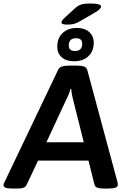

<svg xmlns="http://www.w3.org/2000/svg" viewBox="-36 -1078 730 1100"><path d="M33 2Q6 2 -5 -3Q-16 -8 -16 -17Q-16 -24 -10 -35L297 -678Q304 -692 319 -697Q334 -702 359 -702H406Q431 -702 445.5 -697Q460 -692 464 -677L637 -35Q639 -26 639 -19Q639 2 588 2H555Q535 2 522 -2.5Q509 -7 505 -21L471 -158H182L117 -20Q111 -7 98.5 -2.5Q86 2 69 2ZM341 -502 230 -263H444L384 -502Q380 -517 376.5 -534.5Q373 -552 372 -569H368Q364 -554 357 -536.5Q350 -519 341 -502ZM388 -727Q343 -727 317.5 -750Q292 -773 292 -811Q292 -860 323 -889Q354 -918 405 -918Q449 -918 475 -894.5Q501 -871 501 -833Q501 -785 470.5 -756Q440 -727 388 -727ZM394 -786Q435 -786 435 -827Q435 -859 400 -859Q358 -859 358 -817Q358 -786 394 -786ZM349 -937Q316 -937 316 -949Q316 -958 330 -972L394 -1031Q411 -1046 429 -1052Q447 -1058 480 -1058Q543 -1058 543 -1041Q543 -1026 506 -1005L423 -957Q404 -946 389 -941.5Q374 -937 349 -937Z"/></svg>

Font: Asap Semi Expanded Semi Expanded SemiBold
Style: Italic
Weight: 600
Width: 6
Italic angle: -6°
Designer: Pablo Cosgaya
Foundry: Omnibus-Type
Version: Version 3.001; ttfautohint (v1.8.4.7-5d5b)